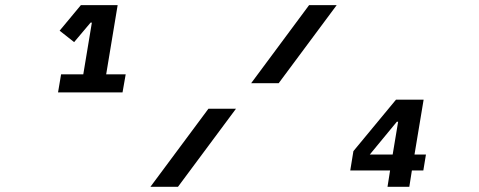

<svg xmlns="http://www.w3.org/2000/svg" viewBox="-20 -718 1840 738"><path d="M451 -362.9 463.1 -432.2H388.1L432.2 -698.2H290.8L209.2 -600.1L264.9 -556.1L328.1 -631H333.1L300.1 -432.2H214.8L203.1 -362.9ZM558.2 0H664.1L887.1 -300.1H781.2ZM945.3 -398.1H1051.1L1274.1 -698.2H1168ZM1326.3 -62.9H1479.4L1469.5 0H1553.3L1563.2 -62.9H1607.2L1617.2 -123.9H1573.2L1608.3 -334.9H1502.1L1338.4 -137.1ZM1401.3 -123.9 1505.3 -250H1510.3L1489.3 -123.9Z"/></svg>

Font: Margiela Mono Italic Bold It
Style: Regular
Weight: 700
Designer: Mike Abbink, Paul van der Laan, Pieter van Rosmalen
Foundry: Bold Monday
Version: Version 2.003 2021